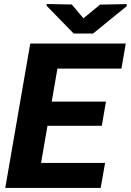

<svg xmlns="http://www.w3.org/2000/svg" viewBox="-20 -925 644 945"><path d="M497.1 -123 475.6 0H107.4L128.9 -123ZM284.2 -710.9 160.6 0H5.9L128.9 -710.9ZM501.5 -424.8 481 -305.7H160.2L181.2 -424.8ZM599.1 -710.9 577.6 -587.4H209L231 -710.9ZM333.5 -902.8 390.6 -835 472.7 -902.3 603.5 -904.8 604 -895 438 -759.8H342.8L210 -896V-905.3Z"/></svg>

Font: Roboto ExtraBold
Style: Italic
Weight: 800
Designer: Christian Robertson
Foundry: Google
Version: Version 3.009; 2024